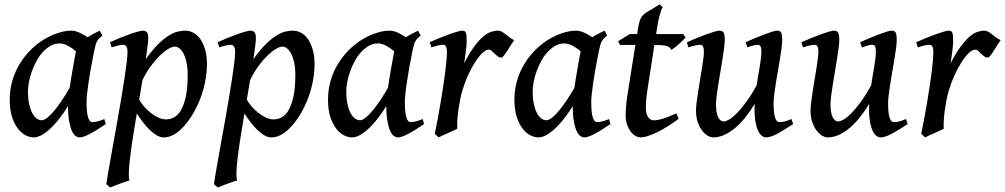

<svg xmlns="http://www.w3.org/2000/svg" viewBox="-20 -594 4492 858"><path d="M291.5 -202.1Q294.4 -223.1 298.3 -246.6Q302.2 -270 306.2 -292.2Q310.1 -314.5 313.5 -333.3Q316.9 -352.1 319.3 -364.7Q312 -371.1 303.5 -377.2Q294.9 -383.3 285.6 -388.4Q276.4 -393.6 266.6 -396.7Q256.8 -399.9 246.6 -399.9Q224.6 -399.9 205.8 -389.2Q187 -378.4 171.1 -361.1Q155.3 -343.8 143.1 -321.3Q130.9 -298.8 122.3 -274.9Q113.8 -251 109.4 -227.5Q105 -204.1 105 -185.1Q105 -154.8 109.9 -131.1Q114.7 -107.4 123 -90.8Q131.3 -74.2 142.8 -65.4Q154.3 -56.6 167 -56.6Q177.2 -56.6 192.4 -68.8Q207.5 -81.1 224.4 -101.6Q241.2 -122.1 258.5 -148.2Q275.9 -174.3 291.5 -202.1ZM452.6 -39.6Q410.6 -10.7 381.1 4.6Q351.6 20 335.9 20Q327.1 20 318.4 14.2Q309.6 8.3 302 -7.3Q294.4 -22.9 289.3 -50.3Q284.2 -77.6 283.7 -120.1Q270.5 -97.7 252.2 -73Q233.9 -48.3 213.4 -27.6Q192.9 -6.8 171.4 6.6Q149.9 20 129.9 20Q113.3 20 94.7 10.7Q76.2 1.5 60.3 -18.8Q44.4 -39.1 33.9 -71Q23.4 -103 23.4 -148.9Q23.4 -187.5 32.7 -224.4Q42 -261.2 60.3 -294.9Q78.6 -328.6 105 -358.2Q131.3 -387.7 166 -411.1Q179.2 -419.9 195.1 -428.2Q210.9 -436.5 228.3 -442.9Q245.6 -449.2 263.2 -453.1Q280.8 -457 297.9 -457Q308.1 -457 317.9 -454.3Q327.6 -451.7 336.9 -447.3Q346.2 -442.9 355 -437.7Q363.8 -432.6 371.6 -427.7Q384.3 -436 398.4 -443.1Q412.6 -450.2 425.8 -457L437.5 -435.1Q429.2 -428.2 423.8 -422.9Q418.5 -417.5 414.3 -410.4Q410.2 -403.3 407.2 -393.1Q404.3 -382.8 400.9 -366.2Q393.6 -331.1 387.2 -295.4Q380.9 -259.8 376.2 -229Q371.6 -198.2 369.1 -174.6Q366.7 -150.9 366.7 -140.1Q366.7 -91.3 373.5 -69.8Q380.4 -48.3 391.6 -48.3Q401.4 -48.3 414.1 -51Q426.8 -53.7 446.3 -62Z M760.7 -385.7Q749.5 -385.7 731.4 -375Q713.4 -364.3 693.1 -344.5Q672.9 -324.7 652.6 -296.9Q632.3 -269 616.2 -234.4Q613.3 -215.3 609.6 -194.1Q606 -172.9 602.1 -148.9Q609.4 -135.3 622.6 -119.6Q635.7 -104 652.1 -90.8Q668.5 -77.6 686.3 -69.1Q704.1 -60.5 721.2 -60.5Q746.1 -60.5 764.6 -74Q783.2 -87.4 793.9 -111.8Q801.8 -128.9 806.9 -147.9Q812 -167 814.5 -186.3Q816.9 -205.6 817.9 -224.1Q818.8 -242.7 818.8 -258.8Q818.8 -290 813.7 -314Q808.6 -337.9 800.5 -353.8Q792.5 -369.6 782 -377.7Q771.5 -385.7 760.7 -385.7ZM642.6 -424.8Q642.6 -411.6 639.6 -388.7Q636.7 -365.7 631.3 -329.1Q661.1 -371.6 687 -396.7Q712.9 -421.9 734.6 -435.3Q756.3 -448.7 774.4 -452.9Q792.5 -457 807.6 -457Q827.1 -457 845 -447.3Q862.8 -437.5 876 -418.2Q889.2 -398.9 897 -370.8Q904.8 -342.8 904.8 -306.2Q904.8 -254.4 889.4 -197.3Q874 -140.1 844.2 -88.4Q833 -69.3 818.6 -50Q804.2 -30.8 787.4 -15.1Q770.5 0.5 751.5 10.3Q732.4 20 711.9 20Q696.8 20 680.9 11Q665 2 649.7 -12.9Q634.3 -27.8 619.4 -47.1Q604.5 -66.4 591.3 -86.9L577.6 -2.9Q569.3 47.4 564.5 84.7Q559.6 122.1 557.4 148.2Q555.2 174.3 555.7 189.9Q556.2 205.6 558.6 212.4Q551.3 214.4 539.3 218.5Q527.3 222.7 514.6 227.3Q502 231.9 490.2 236.6Q478.5 241.2 472.2 244.1L455.1 229Q457 214.8 461.9 185.5Q466.8 156.2 473.9 116.9Q481 77.6 489.3 31.2Q497.6 -15.1 506.1 -63Q514.6 -110.8 522.5 -157.7Q530.3 -204.6 536.4 -244.6Q542.5 -284.7 546.1 -315.2Q549.8 -345.7 549.8 -361.3Q549.8 -372.6 547.9 -379.2Q545.9 -385.7 542.5 -388.9Q539.1 -392.1 535.2 -393.1Q531.2 -394 526.9 -394Q522.5 -394 514.4 -392.3Q506.3 -390.6 498.5 -388.2Q489.3 -385.7 479 -382.3L471.7 -405.3Q492.7 -415 515.6 -424.3Q538.6 -433.6 559.1 -440.9Q579.6 -448.2 595.7 -452.6Q611.8 -457 618.7 -457Q629.4 -457 636 -450.4Q642.6 -443.8 642.6 -424.8Z M1241.7 -385.7Q1230.5 -385.7 1212.4 -375Q1194.3 -364.3 1174.1 -344.5Q1153.8 -324.7 1133.5 -296.9Q1113.3 -269 1097.2 -234.4Q1094.2 -215.3 1090.6 -194.1Q1086.9 -172.9 1083 -148.9Q1090.3 -135.3 1103.5 -119.6Q1116.7 -104 1133.1 -90.8Q1149.4 -77.6 1167.2 -69.1Q1185.1 -60.5 1202.1 -60.5Q1227.1 -60.5 1245.6 -74Q1264.2 -87.4 1274.9 -111.8Q1282.7 -128.9 1287.8 -147.9Q1293 -167 1295.4 -186.3Q1297.9 -205.6 1298.8 -224.1Q1299.8 -242.7 1299.8 -258.8Q1299.8 -290 1294.7 -314Q1289.6 -337.9 1281.5 -353.8Q1273.4 -369.6 1262.9 -377.7Q1252.4 -385.7 1241.7 -385.7ZM1123.5 -424.8Q1123.5 -411.6 1120.6 -388.7Q1117.7 -365.7 1112.3 -329.1Q1142.1 -371.6 1168 -396.7Q1193.8 -421.9 1215.6 -435.3Q1237.3 -448.7 1255.4 -452.9Q1273.4 -457 1288.6 -457Q1308.1 -457 1325.9 -447.3Q1343.8 -437.5 1356.9 -418.2Q1370.1 -398.9 1377.9 -370.8Q1385.7 -342.8 1385.7 -306.2Q1385.7 -254.4 1370.4 -197.3Q1355 -140.1 1325.2 -88.4Q1314 -69.3 1299.6 -50Q1285.2 -30.8 1268.3 -15.1Q1251.5 0.5 1232.4 10.3Q1213.4 20 1192.9 20Q1177.7 20 1161.9 11Q1146 2 1130.6 -12.9Q1115.2 -27.8 1100.3 -47.1Q1085.4 -66.4 1072.3 -86.9L1058.6 -2.9Q1050.3 47.4 1045.4 84.7Q1040.5 122.1 1038.3 148.2Q1036.1 174.3 1036.6 189.9Q1037.1 205.6 1039.6 212.4Q1032.2 214.4 1020.3 218.5Q1008.3 222.7 995.6 227.3Q982.9 231.9 971.2 236.6Q959.5 241.2 953.1 244.1L936 229Q938 214.8 942.9 185.5Q947.8 156.2 954.8 116.9Q961.9 77.6 970.2 31.2Q978.5 -15.1 987.1 -63Q995.6 -110.8 1003.4 -157.7Q1011.2 -204.6 1017.3 -244.6Q1023.4 -284.7 1027.1 -315.2Q1030.8 -345.7 1030.8 -361.3Q1030.8 -372.6 1028.8 -379.2Q1026.9 -385.7 1023.4 -388.9Q1020 -392.1 1016.1 -393.1Q1012.2 -394 1007.8 -394Q1003.4 -394 995.4 -392.3Q987.3 -390.6 979.5 -388.2Q970.2 -385.7 960 -382.3L952.6 -405.3Q973.6 -415 996.6 -424.3Q1019.5 -433.6 1040 -440.9Q1060.5 -448.2 1076.7 -452.6Q1092.8 -457 1099.6 -457Q1110.4 -457 1116.9 -450.4Q1123.5 -443.8 1123.5 -424.8Z M1713.9 -202.1Q1716.8 -223.1 1720.7 -246.6Q1724.6 -270 1728.5 -292.2Q1732.4 -314.5 1735.8 -333.3Q1739.3 -352.1 1741.7 -364.7Q1734.4 -371.1 1725.8 -377.2Q1717.3 -383.3 1708 -388.4Q1698.7 -393.6 1689 -396.7Q1679.2 -399.9 1668.9 -399.9Q1647 -399.9 1628.2 -389.2Q1609.4 -378.4 1593.5 -361.1Q1577.6 -343.8 1565.4 -321.3Q1553.2 -298.8 1544.7 -274.9Q1536.1 -251 1531.7 -227.5Q1527.3 -204.1 1527.3 -185.1Q1527.3 -154.8 1532.2 -131.1Q1537.1 -107.4 1545.4 -90.8Q1553.7 -74.2 1565.2 -65.4Q1576.7 -56.6 1589.4 -56.6Q1599.6 -56.6 1614.7 -68.8Q1629.9 -81.1 1646.7 -101.6Q1663.6 -122.1 1680.9 -148.2Q1698.2 -174.3 1713.9 -202.1ZM1875 -39.6Q1833 -10.7 1803.5 4.6Q1773.9 20 1758.3 20Q1749.5 20 1740.7 14.2Q1731.9 8.3 1724.4 -7.3Q1716.8 -22.9 1711.7 -50.3Q1706.5 -77.6 1706.1 -120.1Q1692.9 -97.7 1674.6 -73Q1656.2 -48.3 1635.7 -27.6Q1615.2 -6.8 1593.8 6.6Q1572.3 20 1552.2 20Q1535.6 20 1517.1 10.7Q1498.5 1.5 1482.7 -18.8Q1466.8 -39.1 1456.3 -71Q1445.8 -103 1445.8 -148.9Q1445.8 -187.5 1455.1 -224.4Q1464.4 -261.2 1482.7 -294.9Q1501 -328.6 1527.3 -358.2Q1553.7 -387.7 1588.4 -411.1Q1601.6 -419.9 1617.4 -428.2Q1633.3 -436.5 1650.6 -442.9Q1668 -449.2 1685.5 -453.1Q1703.1 -457 1720.2 -457Q1730.5 -457 1740.2 -454.3Q1750 -451.7 1759.3 -447.3Q1768.6 -442.9 1777.3 -437.7Q1786.1 -432.6 1793.9 -427.7Q1806.6 -436 1820.8 -443.1Q1835 -450.2 1848.1 -457L1859.9 -435.1Q1851.6 -428.2 1846.2 -422.9Q1840.8 -417.5 1836.7 -410.4Q1832.5 -403.3 1829.6 -393.1Q1826.7 -382.8 1823.2 -366.2Q1815.9 -331.1 1809.6 -295.4Q1803.2 -259.8 1798.6 -229Q1793.9 -198.2 1791.5 -174.6Q1789.1 -150.9 1789.1 -140.1Q1789.1 -91.3 1795.9 -69.8Q1802.7 -48.3 1814 -48.3Q1823.7 -48.3 1836.4 -51Q1849.1 -53.7 1868.7 -62Z M2277.8 -415Q2272 -407.2 2263.9 -394Q2255.9 -380.9 2247.8 -368.2Q2239.7 -355.5 2232.4 -346.2Q2225.1 -336.9 2220.2 -336.9Q2210.9 -336.9 2203.9 -342.3Q2196.8 -347.7 2190.2 -354.2Q2183.6 -360.8 2177.5 -366.5Q2171.4 -372.1 2164.1 -372.1Q2151.4 -372.1 2135 -356.4Q2118.7 -340.8 2102.1 -314.7Q2085.4 -288.6 2070.6 -255.4Q2055.7 -222.2 2045.4 -187Q2040 -168.5 2035.9 -147.2Q2031.7 -126 2028.6 -103.8Q2025.4 -81.5 2023.9 -59.8Q2022.5 -38.1 2023.4 -18.6Q2016.6 -15.1 2005.1 -9.8Q1993.7 -4.4 1981.2 1Q1968.8 6.3 1957.5 11.5Q1946.3 16.6 1940.4 20L1922.9 3.9Q1930.2 -30.8 1937 -67.4Q1943.8 -104 1949.7 -139.6Q1955.6 -175.3 1960.7 -208.7Q1965.8 -242.2 1969.5 -271.2Q1973.1 -300.3 1975.1 -323.5Q1977.1 -346.7 1977.1 -361.3Q1977.1 -372.6 1975.3 -379.2Q1973.6 -385.7 1970.9 -388.9Q1968.3 -392.1 1964.6 -393.1Q1960.9 -394 1957 -394Q1952.1 -394 1944.1 -392.3Q1936 -390.6 1927.7 -388.2Q1918.5 -385.7 1907.7 -382.3L1900.4 -405.3Q1920.9 -414.6 1943.6 -423.8Q1966.3 -433.1 1986.6 -440.4Q2006.8 -447.8 2022.7 -452.4Q2038.6 -457 2045.4 -457Q2052.2 -457 2056.2 -454.8Q2060.1 -452.6 2062.3 -446.5Q2064.5 -440.4 2064.9 -429.9Q2065.4 -419.4 2065.4 -403.3Q2065.4 -397.9 2064.2 -386.5Q2063 -375 2061.3 -361.3Q2059.6 -347.7 2057.6 -334.2Q2055.7 -320.8 2054.2 -311.5Q2077.6 -356.4 2098.4 -384.8Q2119.1 -413.1 2137.7 -429.2Q2156.2 -445.3 2173.1 -451.2Q2189.9 -457 2205.6 -457Q2214.4 -457 2222.7 -452.1Q2231 -447.3 2239.5 -440.4Q2248 -433.6 2257.6 -426.5Q2267.1 -419.4 2277.8 -415Z M2546.9 -202.1Q2549.8 -223.1 2553.7 -246.6Q2557.6 -270 2561.5 -292.2Q2565.4 -314.5 2568.8 -333.3Q2572.3 -352.1 2574.7 -364.7Q2567.4 -371.1 2558.8 -377.2Q2550.3 -383.3 2541 -388.4Q2531.7 -393.6 2522 -396.7Q2512.2 -399.9 2502 -399.9Q2480 -399.9 2461.2 -389.2Q2442.4 -378.4 2426.5 -361.1Q2410.6 -343.8 2398.4 -321.3Q2386.2 -298.8 2377.7 -274.9Q2369.1 -251 2364.7 -227.5Q2360.4 -204.1 2360.4 -185.1Q2360.4 -154.8 2365.2 -131.1Q2370.1 -107.4 2378.4 -90.8Q2386.7 -74.2 2398.2 -65.4Q2409.7 -56.6 2422.4 -56.6Q2432.6 -56.6 2447.8 -68.8Q2462.9 -81.1 2479.7 -101.6Q2496.6 -122.1 2513.9 -148.2Q2531.2 -174.3 2546.9 -202.1ZM2708 -39.6Q2666 -10.7 2636.5 4.6Q2606.9 20 2591.3 20Q2582.5 20 2573.7 14.2Q2564.9 8.3 2557.4 -7.3Q2549.8 -22.9 2544.7 -50.3Q2539.6 -77.6 2539.1 -120.1Q2525.9 -97.7 2507.6 -73Q2489.3 -48.3 2468.8 -27.6Q2448.2 -6.8 2426.8 6.6Q2405.3 20 2385.3 20Q2368.7 20 2350.1 10.7Q2331.5 1.5 2315.7 -18.8Q2299.8 -39.1 2289.3 -71Q2278.8 -103 2278.8 -148.9Q2278.8 -187.5 2288.1 -224.4Q2297.4 -261.2 2315.7 -294.9Q2334 -328.6 2360.4 -358.2Q2386.7 -387.7 2421.4 -411.1Q2434.6 -419.9 2450.4 -428.2Q2466.3 -436.5 2483.6 -442.9Q2501 -449.2 2518.6 -453.1Q2536.1 -457 2553.2 -457Q2563.5 -457 2573.2 -454.3Q2583 -451.7 2592.3 -447.3Q2601.6 -442.9 2610.4 -437.7Q2619.1 -432.6 2627 -427.7Q2639.6 -436 2653.8 -443.1Q2668 -450.2 2681.2 -457L2692.9 -435.1Q2684.6 -428.2 2679.2 -422.9Q2673.8 -417.5 2669.7 -410.4Q2665.5 -403.3 2662.6 -393.1Q2659.7 -382.8 2656.2 -366.2Q2648.9 -331.1 2642.6 -295.4Q2636.2 -259.8 2631.6 -229Q2627 -198.2 2624.5 -174.6Q2622.1 -150.9 2622.1 -140.1Q2622.1 -91.3 2628.9 -69.8Q2635.7 -48.3 2647 -48.3Q2656.7 -48.3 2669.4 -51Q2682.1 -53.7 2701.7 -62Z M3012.7 -63.5Q2987.8 -43.9 2962.6 -28.6Q2937.5 -13.2 2915.3 -2.4Q2893.1 8.3 2874.5 14.2Q2856 20 2844.2 20Q2831.1 20 2818.8 12.7Q2806.6 5.4 2797.1 -7.6Q2787.6 -20.5 2781.7 -38.6Q2775.9 -56.6 2775.9 -78.1Q2775.9 -87.4 2776.4 -96.7Q2776.9 -106 2777.6 -116Q2778.3 -126 2779.5 -137.2Q2780.8 -148.4 2782.7 -162.1L2819.3 -393.1H2751L2742.2 -409.7L2794.4 -441.9H2827.1L2830.1 -459Q2833 -479 2836.2 -491.7Q2839.4 -504.4 2843.5 -512.5Q2847.7 -520.5 2852.5 -525.6Q2857.4 -530.8 2863.8 -535.6L2927.7 -574.2L2941.4 -562Q2938 -557.6 2934.1 -546.4Q2930.7 -536.6 2926 -518.6Q2921.4 -500.5 2916.5 -470.2L2912.1 -441.9H3032.7L3043.5 -427.2Q3038.6 -420.4 3029.8 -411.9Q3021 -403.3 3011.5 -395Q3002 -386.7 2993.2 -380.1Q2984.4 -373.5 2980 -371.1Q2974.1 -384.8 2957.5 -388.9Q2940.9 -393.1 2906.2 -393.1H2904.3L2872.1 -185.1Q2870.6 -175.8 2869.4 -165.3Q2868.2 -154.8 2867.4 -145.3Q2866.7 -135.7 2866.5 -127.4Q2866.2 -119.1 2866.2 -114.3Q2866.2 -84 2876.7 -70.1Q2887.2 -56.2 2900.9 -56.2Q2918 -56.2 2941.9 -63.5Q2965.8 -70.8 3002.4 -87.4Z M3524.4 -39.6Q3484.9 -13.2 3454.1 3.4Q3423.3 20 3402.8 20Q3393.1 20 3383.1 11.7Q3373 3.4 3365.7 -14.4Q3358.4 -32.2 3354.5 -60.8Q3350.6 -89.4 3352.5 -129.9Q3333 -97.2 3311 -69.8Q3289.1 -42.5 3265.4 -22.5Q3241.7 -2.4 3216.8 8.8Q3191.9 20 3167 20Q3155.8 20 3142.6 12.5Q3129.4 4.9 3117.7 -10.3Q3106 -25.4 3098.1 -47.9Q3090.3 -70.3 3090.3 -100.1Q3090.3 -114.7 3093 -136.5Q3095.7 -158.2 3099.6 -183.1Q3103.5 -208 3107.9 -234.6Q3112.3 -261.2 3116.2 -285.4Q3120.1 -309.6 3122.8 -329.3Q3125.5 -349.1 3125.5 -361.3Q3125.5 -372.6 3124 -379.2Q3122.6 -385.7 3119.9 -388.9Q3117.2 -392.1 3113.5 -393.1Q3109.9 -394 3105.5 -394Q3101.1 -394 3093 -392.3Q3085 -390.6 3076.7 -388.2Q3067.4 -385.7 3056.2 -382.3L3049.8 -405.3Q3070.3 -414.6 3093 -423.8Q3115.7 -433.1 3136 -440.4Q3156.2 -447.8 3172.1 -452.4Q3188 -457 3194.8 -457Q3209 -457 3213.9 -447.8Q3218.8 -438.5 3218.8 -416Q3218.8 -401.9 3215.8 -378.9Q3212.9 -356 3208.5 -328.9Q3204.1 -301.8 3199.2 -272.7Q3194.3 -243.7 3189.9 -216.6Q3185.5 -189.5 3182.6 -166.5Q3179.7 -143.6 3179.7 -129.4Q3179.7 -88.9 3189.2 -70.1Q3198.7 -51.3 3213.9 -51.3Q3223.1 -51.3 3238.3 -59.8Q3253.4 -68.4 3272.5 -87.6Q3291.5 -106.9 3314.2 -137.7Q3336.9 -168.5 3361.3 -212.9Q3364.3 -233.4 3367.9 -254.2Q3371.6 -274.9 3374.8 -294.4Q3377.9 -314 3380.1 -331.1Q3382.3 -348.1 3382.3 -361.3Q3382.3 -372.6 3381.1 -379.2Q3379.9 -385.7 3377.4 -388.9Q3375 -392.1 3371.8 -393.1Q3368.7 -394 3364.3 -394Q3359.9 -394 3352.5 -392.3Q3345.2 -390.6 3337.9 -388.2Q3329.1 -385.7 3319.8 -382.3L3312 -405.3Q3332.5 -414.6 3354.5 -423.8Q3376.5 -433.1 3396 -440.4Q3415.5 -447.8 3430.7 -452.4Q3445.8 -457 3453.1 -457Q3466.8 -457 3471.2 -447.8Q3475.6 -438.5 3475.6 -416Q3475.6 -401.9 3472.7 -379.6Q3469.7 -357.4 3465.6 -331.3Q3461.4 -305.2 3456.3 -276.9Q3451.2 -248.5 3447 -221.9Q3442.9 -195.3 3439.9 -172.1Q3437 -148.9 3437 -132.8Q3437 -88.4 3443.6 -68.4Q3450.2 -48.3 3462.4 -48.3Q3475.1 -48.3 3487.3 -51.5Q3499.5 -54.7 3517.1 -62Z M4036.1 -39.6Q3996.6 -13.2 3965.8 3.4Q3935.1 20 3914.6 20Q3904.8 20 3894.8 11.7Q3884.8 3.4 3877.4 -14.4Q3870.1 -32.2 3866.2 -60.8Q3862.3 -89.4 3864.3 -129.9Q3844.7 -97.2 3822.8 -69.8Q3800.8 -42.5 3777.1 -22.5Q3753.4 -2.4 3728.5 8.8Q3703.6 20 3678.7 20Q3667.5 20 3654.3 12.5Q3641.1 4.9 3629.4 -10.3Q3617.7 -25.4 3609.9 -47.9Q3602.1 -70.3 3602.1 -100.1Q3602.1 -114.7 3604.7 -136.5Q3607.4 -158.2 3611.3 -183.1Q3615.2 -208 3619.6 -234.6Q3624 -261.2 3627.9 -285.4Q3631.8 -309.6 3634.5 -329.3Q3637.2 -349.1 3637.2 -361.3Q3637.2 -372.6 3635.7 -379.2Q3634.3 -385.7 3631.6 -388.9Q3628.9 -392.1 3625.2 -393.1Q3621.6 -394 3617.2 -394Q3612.8 -394 3604.7 -392.3Q3596.7 -390.6 3588.4 -388.2Q3579.1 -385.7 3567.9 -382.3L3561.5 -405.3Q3582 -414.6 3604.7 -423.8Q3627.4 -433.1 3647.7 -440.4Q3668 -447.8 3683.8 -452.4Q3699.7 -457 3706.5 -457Q3720.7 -457 3725.6 -447.8Q3730.5 -438.5 3730.5 -416Q3730.5 -401.9 3727.5 -378.9Q3724.6 -356 3720.2 -328.9Q3715.8 -301.8 3710.9 -272.7Q3706.1 -243.7 3701.7 -216.6Q3697.3 -189.5 3694.3 -166.5Q3691.4 -143.6 3691.4 -129.4Q3691.4 -88.9 3700.9 -70.1Q3710.4 -51.3 3725.6 -51.3Q3734.9 -51.3 3750 -59.8Q3765.1 -68.4 3784.2 -87.6Q3803.2 -106.9 3825.9 -137.7Q3848.6 -168.5 3873 -212.9Q3876 -233.4 3879.6 -254.2Q3883.3 -274.9 3886.5 -294.4Q3889.6 -314 3891.8 -331.1Q3894 -348.1 3894 -361.3Q3894 -372.6 3892.8 -379.2Q3891.6 -385.7 3889.2 -388.9Q3886.7 -392.1 3883.5 -393.1Q3880.4 -394 3876 -394Q3871.6 -394 3864.3 -392.3Q3856.9 -390.6 3849.6 -388.2Q3840.8 -385.7 3831.5 -382.3L3823.7 -405.3Q3844.2 -414.6 3866.2 -423.8Q3888.2 -433.1 3907.7 -440.4Q3927.2 -447.8 3942.4 -452.4Q3957.5 -457 3964.8 -457Q3978.5 -457 3982.9 -447.8Q3987.3 -438.5 3987.3 -416Q3987.3 -401.9 3984.4 -379.6Q3981.4 -357.4 3977.3 -331.3Q3973.1 -305.2 3968 -276.9Q3962.9 -248.5 3958.7 -221.9Q3954.6 -195.3 3951.7 -172.1Q3948.7 -148.9 3948.7 -132.8Q3948.7 -88.4 3955.3 -68.4Q3961.9 -48.3 3974.1 -48.3Q3986.8 -48.3 3999 -51.5Q4011.2 -54.7 4028.8 -62Z M4451.7 -415Q4445.8 -407.2 4437.7 -394Q4429.7 -380.9 4421.6 -368.2Q4413.6 -355.5 4406.2 -346.2Q4398.9 -336.9 4394 -336.9Q4384.8 -336.9 4377.7 -342.3Q4370.6 -347.7 4364 -354.2Q4357.4 -360.8 4351.3 -366.5Q4345.2 -372.1 4337.9 -372.1Q4325.2 -372.1 4308.8 -356.4Q4292.5 -340.8 4275.9 -314.7Q4259.3 -288.6 4244.4 -255.4Q4229.5 -222.2 4219.2 -187Q4213.9 -168.5 4209.7 -147.2Q4205.6 -126 4202.4 -103.8Q4199.2 -81.5 4197.8 -59.8Q4196.3 -38.1 4197.3 -18.6Q4190.4 -15.1 4179 -9.8Q4167.5 -4.4 4155 1Q4142.6 6.3 4131.3 11.5Q4120.1 16.6 4114.3 20L4096.7 3.9Q4104 -30.8 4110.8 -67.4Q4117.7 -104 4123.5 -139.6Q4129.4 -175.3 4134.5 -208.7Q4139.6 -242.2 4143.3 -271.2Q4147 -300.3 4148.9 -323.5Q4150.9 -346.7 4150.9 -361.3Q4150.9 -372.6 4149.2 -379.2Q4147.5 -385.7 4144.8 -388.9Q4142.1 -392.1 4138.4 -393.1Q4134.8 -394 4130.9 -394Q4126 -394 4117.9 -392.3Q4109.9 -390.6 4101.6 -388.2Q4092.3 -385.7 4081.5 -382.3L4074.2 -405.3Q4094.7 -414.6 4117.4 -423.8Q4140.1 -433.1 4160.4 -440.4Q4180.7 -447.8 4196.5 -452.4Q4212.4 -457 4219.2 -457Q4226.1 -457 4230 -454.8Q4233.9 -452.6 4236.1 -446.5Q4238.3 -440.4 4238.8 -429.9Q4239.3 -419.4 4239.3 -403.3Q4239.3 -397.9 4238 -386.5Q4236.8 -375 4235.1 -361.3Q4233.4 -347.7 4231.4 -334.2Q4229.5 -320.8 4228 -311.5Q4251.5 -356.4 4272.2 -384.8Q4293 -413.1 4311.5 -429.2Q4330.1 -445.3 4346.9 -451.2Q4363.8 -457 4379.4 -457Q4388.2 -457 4396.5 -452.1Q4404.8 -447.3 4413.3 -440.4Q4421.9 -433.6 4431.4 -426.5Q4440.9 -419.4 4451.7 -415Z"/></svg>

Font: Gentium Book Basic
Style: Italic
Weight: 400
Italic angle: -8°
Designer: J. Victor Gaultney and Annie Olsen
Foundry: SIL International
Version: Version 1.102; 2013; Maintenance release